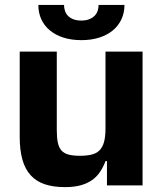

<svg xmlns="http://www.w3.org/2000/svg" viewBox="-20 -756 662 783"><path d="M211.6 -545.5V-225.1Q211.6 -194.2 215.9 -174.2Q220.2 -154.1 230.8 -142.2Q241.5 -130.3 259.8 -125.5Q278.1 -120.7 306.1 -120.7Q333.1 -120.7 352.8 -125.4Q372.5 -130 385.3 -142.4Q398.1 -154.8 404.1 -176.5Q410.2 -198.2 410.2 -232.2V-545.5H561.4V0H416.2V-99.1H410.5Q401.3 -75.3 388.3 -55.6Q375.4 -35.9 356 -22Q336.6 -8.2 309.5 -0.5Q282.3 7.1 245 7.1Q197.1 7.1 162.5 -4.6Q127.8 -16.3 105.1 -41.2Q82.4 -66.1 71.4 -104.9Q60.4 -143.8 60.4 -198.2V-545.5ZM136.4 -735.8H241.1Q241.1 -723.7 244.9 -712.2Q248.6 -700.6 256.9 -691.8Q265.3 -682.9 278.8 -677.6Q292.3 -672.2 311.8 -672.2Q330.6 -672.2 343.9 -677.6Q357.2 -682.9 365.8 -691.6Q374.3 -700.3 378.2 -711.8Q382.1 -723.4 382.1 -735.8H487.6Q487.6 -703.5 475.1 -677Q462.7 -650.6 439.8 -631.7Q416.9 -612.9 384.6 -602.6Q352.3 -592.3 311.8 -592.3Q271.3 -592.3 239 -602.6Q206.7 -612.9 183.8 -631.7Q160.9 -650.6 148.6 -677Q136.4 -703.5 136.4 -735.8Z"/></svg>

Font: Cannonade
Style: Bold
Weight: 700
Designer: Rasmus Andersson
Foundry: rsms
Version: Version 3.012;git-f93a4a705